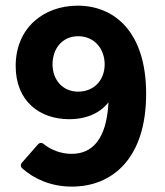

<svg xmlns="http://www.w3.org/2000/svg" viewBox="-20 -656 592 687"><path d="M257.8 -635.7C136.7 -635.7 36.1 -556.6 36.1 -419.9C36.1 -292 124 -229.5 227.5 -229.5C290 -229.5 338.9 -252 368.2 -290C361.3 -155.3 308.6 -105.5 236.3 -105.5C197.3 -105.5 162.1 -120.1 137.7 -139.6C129.9 -146.5 122.1 -146.5 115.2 -138.7L59.6 -75.2C52.7 -68.4 52.7 -59.6 60.5 -52.7C101.6 -16.6 161.1 11.7 237.3 11.7C381.8 11.7 502.9 -88.9 502.9 -320.3C502.9 -543 388.7 -635.7 257.8 -635.7ZM259.8 -328.1C204.1 -328.1 168 -370.1 168 -425.8C168 -482.4 203.1 -526.4 259.8 -526.4C318.4 -526.4 354.5 -480.5 354.5 -425.8C354.5 -368.2 315.4 -328.1 259.8 -328.1Z"/></svg>

Font: Ed Sans Neue
Style: Bold
Weight: 700
Designer: Stephen Hutchings
Version: Version 1.004;PS 001.004;hotconv 1.0.88;makeotf.lib2.5.64775